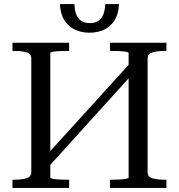

<svg xmlns="http://www.w3.org/2000/svg" viewBox="-20 -919 875 939"><path d="M186 -136 619 -613 650 -581 218 -104ZM41 0V-40H50Q85 -40 109 -47Q133 -54 133 -76V-634Q133 -656 109 -663Q85 -670 50 -670H41V-710H318V-670H309Q291 -670 271.5 -669Q252 -668 239 -666Q226 -664 226 -660V-50Q226 -47 239 -44.5Q252 -42 271.5 -41Q291 -40 309 -40H318V0ZM518 0V-40H527Q545 -40 564 -41Q583 -42 596 -44.5Q609 -47 609 -50V-660Q609 -664 596 -666Q583 -668 564 -669Q545 -670 527 -670H518V-710H794V-670H785Q751 -670 726.5 -663Q702 -656 702 -634V-76Q702 -54 726 -47Q750 -40 785 -40H794V0ZM418 -759Q378 -759 346.5 -774Q315 -789 295 -820Q275 -851 273 -899H344Q345 -865 354.5 -845Q364 -825 380 -815.5Q396 -806 419 -806Q443 -806 459 -815.5Q475 -825 484 -845Q493 -865 495 -899H562Q560 -851 540.5 -820Q521 -789 489 -774Q457 -759 418 -759Z"/></svg>

Font: Roboto Serif 72pt
Style: Regular
Weight: 400
Designer: Greg Gazdowicz
Foundry: Commercial Type
Version: Version 1.008